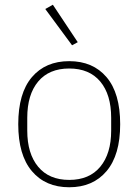

<svg xmlns="http://www.w3.org/2000/svg" viewBox="-20 -778 584 810"><path d="M272 12Q172 12 114.5 -56Q57 -124 57 -254Q57 -385 114.5 -452.5Q172 -520 272 -520Q372 -520 429.5 -452.5Q487 -385 487 -254Q487 -124 429.5 -56Q372 12 272 12ZM272 -19Q357 -19 403 -74.5Q449 -130 449 -227V-281Q449 -379 403 -434Q357 -489 272 -489Q187 -489 141 -434Q95 -379 95 -281V-227Q95 -130 141 -74.5Q187 -19 272 -19ZM171 -740 203 -758 308 -600 284 -587Z"/></svg>

Font: IBM Plex Sans Arabic ExtraLight
Style: Regular
Weight: 200
Designer: Mike Abbink, Paul van der Laan, Pieter van Rosmalen, Wael Morcos, Khajak Apelian
Foundry: Bold Monday
Version: Version 1.1